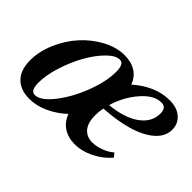

<svg xmlns="http://www.w3.org/2000/svg" viewBox="-84 -662 890 890"><g transform="rotate(45 361.0 -217.0)"><path d="M151.9 11.2Q92.8 11.2 60.3 -22.2Q27.8 -55.7 27.8 -118.2Q27.8 -176.8 53.7 -236.6Q79.6 -296.4 120.6 -341.8Q161.6 -387.2 215.1 -416Q268.6 -444.8 321.3 -444.8Q365.7 -444.8 396 -425.5Q426.3 -406.2 439 -370.1Q524.9 -444.8 616.2 -444.8Q666 -444.8 693.8 -419.7Q721.7 -394.5 721.7 -356.9Q721.7 -312 682.9 -277.8Q644 -243.7 577.9 -224.4Q511.7 -205.1 426.3 -200.2Q421.4 -176.3 421.4 -150.9Q421.4 -101.6 442.9 -76.9Q464.4 -52.2 501 -52.2Q524.9 -52.2 554.4 -62.5Q584 -72.8 606.4 -92.3L621.6 -73.2Q588.4 -34.7 541.7 -11.7Q495.1 11.2 448.7 11.2Q405.8 11.2 374.5 -9.3Q343.3 -29.8 329.6 -67.9Q289.6 -30.8 243.4 -9.8Q197.3 11.2 151.9 11.2ZM156.7 -19.5Q193.4 -19.5 238.8 -76.4Q284.2 -133.3 316.2 -215.1Q348.1 -296.9 348.1 -363.3Q348.1 -414.6 320.3 -414.6Q292.5 -414.6 258.3 -379.9Q224.1 -345.2 195.8 -294.7Q167.5 -244.1 147.9 -182.9Q128.4 -121.6 128.4 -71.8Q128.4 -19.5 156.7 -19.5ZM595.7 -410.2Q548.8 -410.2 502 -356.2Q455.1 -302.2 433.6 -230Q524.9 -238.8 577.4 -276.1Q629.9 -313.5 629.9 -370.6Q629.9 -389.6 622.1 -400.1Q614.3 -410.6 595.7 -410.2Z"/></g></svg>

Font: Elstob SemiBold
Style: Italic
Weight: 600
Italic angle: -20°
Designer: Peter S. Baker
Version: Version 1.015